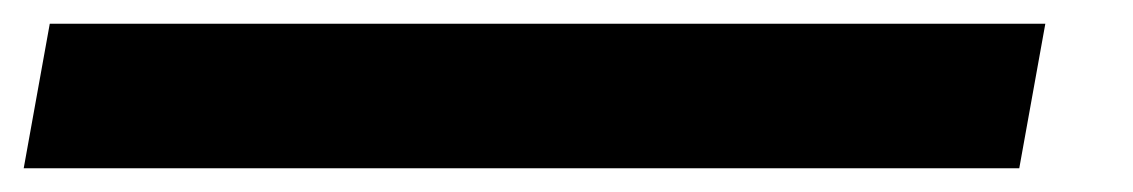

<svg xmlns="http://www.w3.org/2000/svg" viewBox="-98 1 956 162"><path d="M-78 143H762L784 21H-56Z"/></svg>

Font: Anybody Expanded
Style: Bold Italic
Weight: 700
Width: 7
Italic angle: -10°
Version: Version 1.113;gftools[0.9.25]